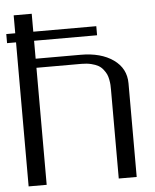

<svg xmlns="http://www.w3.org/2000/svg" viewBox="-55 -838 714 885"><g transform="rotate(-5 302.0 -396.0)"><path d="M0 -666.5V-708.5H41.5V-791.5H125V-708.5H416.5V-666.5H125V-583.5Q125 -583.5 208.5 -583.5H333.5Q426.8 -583.5 484.1 -543Q541.5 -502.4 541.5 -433.1V0H458.5V-410.6Q458.5 -423.8 458 -433.3Q457.5 -442.9 454.8 -457.5Q452.1 -472.2 447.3 -482.7Q442.4 -493.2 433.1 -505.1Q423.8 -517.1 411.1 -524.4Q398.4 -531.7 378.4 -536.6Q358.4 -541.5 333.5 -541.5H125V0H41.5V-666.5Z"/></g></svg>

Font: Gputeks
Style: Regular
Weight: 500
Version: Version 0.9